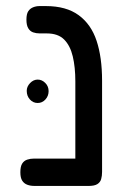

<svg xmlns="http://www.w3.org/2000/svg" viewBox="-20 -602 404 632"><path d="M272 10Q255 10 245 5Q235 0 231.5 -9.5Q228 -19 228 -29V-334Q228 -381 219.5 -416.5Q211 -452 191 -472Q171 -492 134 -492H111Q99 -492 89 -495.5Q79 -499 73 -509Q67 -519 67 -537Q67 -556 73 -565Q79 -574 89 -578Q99 -582 110 -582H131Q198 -582 239 -552Q280 -522 298 -467.5Q316 -413 316 -337V-36Q316 -23 313 -12.5Q310 -2 300.5 4Q291 10 272 10ZM93 10Q80 10 69.5 6Q59 2 53 -7.5Q47 -17 47 -35Q47 -54 53 -63.5Q59 -73 69.5 -76.5Q80 -80 92 -80H276L275 10ZM104 -263Q89 -263 78.5 -274.5Q68 -286 68 -303Q68 -317 79 -328.5Q90 -340 104 -340Q118 -340 129 -329Q140 -318 140 -302Q140 -286 129.5 -274.5Q119 -263 104 -263Z"/></svg>

Font: Fredoka SemiCondensed
Style: Regular
Weight: 400
Width: 4
Designer: Ben Nathan
Foundry: Milena B. Brandão, Ben Nathan
Version: Version 2.001